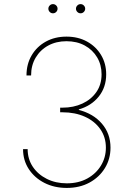

<svg xmlns="http://www.w3.org/2000/svg" viewBox="-20 -918 654 948"><path d="M309.7 9.9Q248.2 9.9 199.4 -14.9Q150.6 -39.8 122.2 -83.1Q93.8 -126.4 93.8 -181.8H116.5Q116.5 -132.8 142 -94.6Q167.6 -56.5 211.5 -34.6Q255.3 -12.8 309.7 -12.8Q367.5 -12.8 410.9 -36.6Q454.2 -60.4 478.5 -100.5Q502.8 -140.6 502.8 -188.9Q502.8 -241.1 475.1 -280.5Q447.4 -320 399 -341.8Q350.5 -363.6 288.4 -363.6H277V-386.4H288.4Q343 -386.4 386.7 -406.6Q430.4 -426.8 456 -463.8Q481.5 -500.7 481.5 -551.1Q481.5 -598 459.5 -634.9Q437.5 -671.9 398.6 -693.2Q359.7 -714.5 308.2 -714.5Q257.5 -714.5 218 -693Q178.6 -671.5 156.1 -633.3Q133.5 -595.2 133.5 -545.5H110.8Q110.8 -601.6 136.4 -644.9Q161.9 -688.2 206.5 -712.7Q251.1 -737.2 308.2 -737.2Q365.4 -737.2 409.6 -712.9Q453.8 -688.6 479 -646.5Q504.3 -604.4 504.3 -551.1Q504.3 -487.2 467.7 -441.4Q431.1 -395.6 369.3 -377.8V-375Q440.7 -356.9 483.1 -307.5Q525.6 -258.2 525.6 -188.9Q525.6 -133.2 498 -88.1Q470.5 -43 421.9 -16.5Q373.2 9.9 309.7 9.9ZM241.5 -852.3Q232.2 -852.3 225.5 -859Q218.8 -865.8 218.8 -875Q218.8 -884.2 225.5 -891Q232.2 -897.7 241.5 -897.7Q250.7 -897.7 257.5 -891Q264.2 -884.2 264.2 -875Q264.2 -865.8 257.5 -859Q250.7 -852.3 241.5 -852.3ZM377.8 -852.3Q368.6 -852.3 361.9 -859Q355.1 -865.8 355.1 -875Q355.1 -884.2 361.9 -891Q368.6 -897.7 377.8 -897.7Q387.1 -897.7 393.8 -891Q400.6 -884.2 400.6 -875Q400.6 -865.8 393.8 -859Q387.1 -852.3 377.8 -852.3Z"/></svg>

Font: Inter UI Thin
Style: Regular
Weight: 100
Designer: Rasmus Andersson
Foundry: rsms
Version: 3.2;8d6f07862